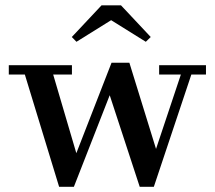

<svg xmlns="http://www.w3.org/2000/svg" viewBox="-20 -712 830 742"><path d="M409.5 -634 543.5 -550.5 562.5 -569 447.5 -691.5H372.5L257.5 -569L275.5 -550.5ZM275 -120 185.5 -424H258V-460H14V-424H76L208.5 10H265.5L404 -344L520 10H574.5L719.5 -424H776V-460H595V-424H679L583 -136.5L480 -469.5H411Z"/></svg>

Font: Bodoni* 06pt Medium
Style: Regular
Weight: 500
Version: Version 2.3